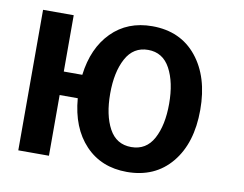

<svg xmlns="http://www.w3.org/2000/svg" viewBox="-79 -821 1208 950"><g transform="rotate(10 525.5 -346.0)"><path d="M918 -345Q918 -178 836 -79Q754 20 613 20Q484 20 403.5 -65Q323 -150 311 -297H220V8H66V-698H220V-415H313Q330 -552 409.5 -632Q489 -712 613 -712Q755 -712 836.5 -611.5Q918 -511 918 -345ZM724.5 -172.5Q761 -240 761 -348Q761 -456 724 -524.5Q687 -593 613 -593Q539 -593 502 -524.5Q465 -456 465 -348Q465 -240 501.5 -172.5Q538 -105 613 -105Q688 -105 724.5 -172.5Z"/></g></svg>

Font: Repo
Style: Bold
Weight: 700
Designer: Stefan Peev
Foundry: Context Ltd
Version: Version 001.000